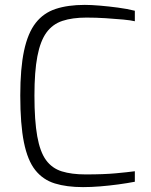

<svg xmlns="http://www.w3.org/2000/svg" viewBox="-20 -760 619 786"><path d="M320 6Q253 6 204.5 -9Q156 -24 124.5 -63.5Q93 -103 78 -177Q63 -251 63 -369Q63 -480 78.5 -552.5Q94 -625 126 -666Q158 -707 208 -723.5Q258 -740 327 -740Q353 -740 388.5 -737Q424 -734 462 -729Q500 -724 532 -716V-673Q516 -677 484 -680Q452 -683 412.5 -685.5Q373 -688 334 -688Q276 -688 235.5 -674.5Q195 -661 170 -626.5Q145 -592 133 -529.5Q121 -467 121 -369Q121 -266 132.5 -202Q144 -138 168.5 -104.5Q193 -71 233 -58.5Q273 -46 330 -46Q405 -46 453.5 -50.5Q502 -55 532 -59V-16Q501 -10 464 -5Q427 0 390 3Q353 6 320 6Z"/></svg>

Font: Exo Thin Light
Style: Regular
Weight: 300
Version: Version 2.000